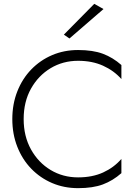

<svg xmlns="http://www.w3.org/2000/svg" viewBox="-20 -969 725 998"><path d="M518 -922 341 -769 312 -789 470 -949ZM103 -350Q103 -261 141 -192.5Q179 -124 243 -85.5Q307 -47 386 -47Q460 -47 516 -72.5Q572 -98 611 -143V-69Q567 -30 515 -10.5Q463 9 386 9Q313 9 251 -17.5Q189 -44 142.5 -92Q96 -140 70 -206Q44 -272 44 -350Q44 -428 70 -494Q96 -560 142.5 -608Q189 -656 251 -682.5Q313 -709 386 -709Q463 -709 515 -689.5Q567 -670 611 -631V-558Q572 -602 515.5 -627.5Q459 -653 386 -653Q307 -653 243 -614.5Q179 -576 141 -508Q103 -440 103 -350Z"/></svg>

Font: Jost* Light
Style: Regular
Weight: 300
Version: Version 3.7